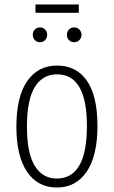

<svg xmlns="http://www.w3.org/2000/svg" viewBox="-20 -824 507 855"><path d="M414 -263Q414 -130 366 -59.5Q318 11 233 11Q148 11 100.5 -59Q53 -129 53 -260Q53 -393 101 -462.5Q149 -532 234 -532Q320 -532 367 -464.5Q414 -397 414 -263ZM100 -260Q100 -143 134.5 -86Q169 -29 233 -29Q367 -29 367 -263Q367 -493 234 -493Q170 -493 135 -436.5Q100 -380 100 -260ZM190 -669Q190 -655 181 -645.5Q172 -636 158 -636Q144 -636 135 -645.5Q126 -655 126 -669Q126 -683 135 -692.5Q144 -702 158 -702Q172 -702 181 -692.5Q190 -683 190 -669ZM343 -669Q343 -655 333.5 -645.5Q324 -636 310 -636Q296 -636 287 -645.5Q278 -655 278 -669Q278 -683 287 -692.5Q296 -702 310 -702Q324 -702 333.5 -692.5Q343 -683 343 -669ZM331 -767H138V-804H331Z"/></svg>

Font: Fira Sans Extra Condensed ExtraLight
Style: Regular
Weight: 275
Width: 1
Designer: Carrois Corporate & Edenspiekermann AG
Foundry: Carrois Corporate GbR & Edenspiekermann AG
Version: Version 4.203